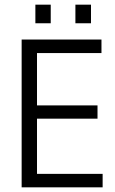

<svg xmlns="http://www.w3.org/2000/svg" viewBox="-20 -805 495 825"><path d="M421 0H73V-635H416V-577H127L139 -589V-340L127 -352H399V-295H127L139 -307V-46L127 -58H421ZM198 -705H132V-785H198ZM371 -705H304V-785H371Z"/></svg>

Font: Gemunu Libre ExtraLight Light
Style: Regular
Weight: 300
Version: Version 1.100